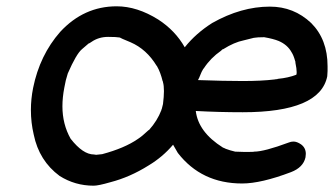

<svg xmlns="http://www.w3.org/2000/svg" viewBox="-20 -564 1059 609"><path d="M750 -307Q810 -307 851 -312Q855 -313 860 -313Q860 -314 862 -314Q894 -317 920 -327Q921 -330 921 -335Q921 -346 917 -365V-367Q917 -369 916 -371Q911 -389 905 -398Q892 -422 864 -434Q847 -441 818 -446Q796 -446 785 -444L753 -436Q723 -430 688 -408Q685 -408 681 -403Q648 -380 627 -348Q626 -346 625 -346Q619 -336 615.5 -326.5Q612 -317 608 -310Q691 -307 750 -307ZM285 -73 304 -75Q375 -94 417 -123Q431 -132 451 -151Q452 -152 453 -152Q479 -181 492 -215Q492 -218 493 -218L497 -234Q500 -258 500 -275Q500 -293 497 -303V-305L496 -306Q489 -335 478 -354Q478 -355 477 -355Q445 -408 394 -430Q360 -444 360 -445Q349 -447 323 -447Q293 -447 270 -431Q263 -426 261 -426L240 -408Q222 -393 195 -331Q188 -310 184 -286Q178 -255 178 -227Q178 -170 204 -124Q243 -74 278 -74ZM566 -414Q601 -458 653 -491Q745 -543 836 -543Q912 -543 967 -491Q1019 -439 1019 -354V-339Q1019 -331 1018 -322Q995 -208 750 -208Q674 -208 601 -212Q609 -145 687 -96Q688 -96 689.5 -95Q691 -94 693 -93.5Q695 -93 696 -92Q709 -87 726 -83L757 -82Q786 -82 786 -83Q818 -83 896 -112Q903 -115 911 -115Q922 -115 935 -106Q950 -95 950 -76Q950 -71 949 -65Q942 -33 903 -18Q808 18 748 18Q619 18 544 -79Q536 -92 529 -105Q496 -66 451 -39Q392 -2 330 14Q292 25 277 25Q218 25 169 -6Q104 -54 87 -137Q78 -175 78 -215Q78 -250 85 -285Q106 -389 171 -463Q246 -544 350 -544Q415 -544 482 -502Q536 -467 566 -414Z"/></svg>

Font: Bad Comic
Style: Italic
Weight: 400
Italic angle: -11°
Designer: GGBotNet
Foundry: GGBotNet
Version: 0.95